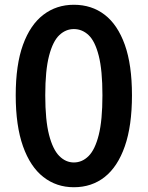

<svg xmlns="http://www.w3.org/2000/svg" viewBox="-20 -772 620 806"><path d="M290 14Q217 14 162 -29Q107 -72 76.5 -158Q46 -244 46 -372Q46 -500 76.5 -584Q107 -668 162 -710Q217 -752 290 -752Q365 -752 419.5 -710Q474 -668 504 -584Q534 -500 534 -372Q534 -244 504 -158Q474 -72 419.5 -29Q365 14 290 14ZM290 -90Q325 -90 352 -117Q379 -144 394.5 -205.5Q410 -267 410 -372Q410 -477 394.5 -538Q379 -599 352 -624.5Q325 -650 290 -650Q256 -650 229 -624.5Q202 -599 186 -538Q170 -477 170 -372Q170 -267 186 -205.5Q202 -144 229 -117Q256 -90 290 -90Z"/></svg>

Font: Noto Sans HK SemiBold
Style: Regular
Weight: 600
Version: Version 2.004-H2;hotconv 1.0.118;makeotfexe 2.5.65603